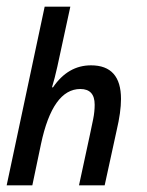

<svg xmlns="http://www.w3.org/2000/svg" viewBox="-20 -556 440 576"><path d="M77 0 103 -124Q138 -289 221 -289Q264 -289 264 -242Q264 -221 259.5 -198.5Q255 -176 250 -153L217 0H294L330 -165Q343 -220 343 -259Q343 -360 253 -360Q184 -360 139 -294H136Q144 -320 152 -356L191 -536H114L0 0Z"/></svg>

Font: Noto Sans Display Condensed
Style: Italic
Weight: 400
Width: 3
Designer: Monotype Design team
Foundry: Monotype Imaging Inc.
Version: 1.000